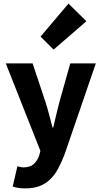

<svg xmlns="http://www.w3.org/2000/svg" viewBox="-20 -846 561 1060"><path d="M120 194Q97 194 81 191.5Q65 189 50 184L76 72Q83 74 92 76Q101 78 109 78Q146 78 166 60Q186 42 196 13L203 -13L12 -496H160L231 -283Q242 -249 251 -214Q260 -179 270 -142H274Q282 -177 290.5 -212.5Q299 -248 308 -283L368 -496H509L337 5Q319 52 299.5 87.5Q280 123 254.5 146.5Q229 170 196.5 182Q164 194 120 194ZM276 -572 204 -644 358 -826 457 -729Z"/></svg>

Font: TT Toshiba Sans
Style: Bold
Weight: 700
Designer: Paul D. Hunt
Foundry: Toshiba Corporation
Version: Version 2.020;PS 2.000;hotconv 1.0.86;makeotf.lib2.5.63406